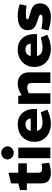

<svg xmlns="http://www.w3.org/2000/svg" viewBox="1104 -1934 838 3085"><g transform="rotate(-90 1522.5 -391.0)"><path d="M290 8Q209 8 164 -28Q119 -64 119 -145V-378H12V-488L119 -516V-632L290 -673V-516H441V-378H290V-199Q290 -166 301.5 -149.5Q313 -133 357 -133Q369 -133 381 -134Q393 -135 407 -137L435 -141L451 -20L428 -14Q393 -4 357.5 2Q322 8 290 8Z M524 0V-516H694V0ZM609 -588Q581 -588 556.5 -602Q532 -616 518 -639Q504 -662 504 -689Q504 -717 518 -739.5Q532 -762 556.5 -776Q581 -790 609 -790Q638 -790 662 -776Q686 -762 700 -739.5Q714 -717 714 -689Q714 -662 700 -639Q686 -616 662 -602Q638 -588 609 -588Z M1076 8Q997 8 931.5 -22.5Q866 -53 826.5 -112.5Q787 -172 787 -257Q787 -321 809.5 -371Q832 -421 870.5 -455.5Q909 -490 959 -507.5Q1009 -525 1064 -525Q1144 -525 1199.5 -491.5Q1255 -458 1284.5 -398Q1314 -338 1314 -258V-215H962Q969 -183 988 -163.5Q1007 -144 1035.5 -135Q1064 -126 1100 -126Q1125 -126 1153.5 -130Q1182 -134 1212 -142L1261 -154L1304 -49L1256 -29Q1211 -10 1165 -1Q1119 8 1076 8ZM962 -316H1162Q1156 -358 1133 -379.5Q1110 -401 1067 -401Q1040 -401 1018.5 -392Q997 -383 983 -364Q969 -345 962 -316Z M1397 0V-516H1523L1536 -462L1570 -481Q1606 -501 1643 -513Q1680 -525 1717 -525Q1781 -525 1821.5 -501.5Q1862 -478 1882.5 -437.5Q1903 -397 1903 -346V0H1732V-302Q1732 -336 1715 -354Q1698 -372 1654 -372Q1638 -372 1623.5 -368.5Q1609 -365 1594 -358L1567 -348V0Z M2279 8Q2200 8 2134.5 -22.5Q2069 -53 2029.5 -112.5Q1990 -172 1990 -257Q1990 -321 2012.5 -371Q2035 -421 2073.5 -455.5Q2112 -490 2162 -507.5Q2212 -525 2267 -525Q2347 -525 2402.5 -491.5Q2458 -458 2487.5 -398Q2517 -338 2517 -258V-215H2165Q2172 -183 2191 -163.5Q2210 -144 2238.5 -135Q2267 -126 2303 -126Q2328 -126 2356.5 -130Q2385 -134 2415 -142L2464 -154L2507 -49L2459 -29Q2414 -10 2368 -1Q2322 8 2279 8ZM2165 -316H2365Q2359 -358 2336 -379.5Q2313 -401 2270 -401Q2243 -401 2221.5 -392Q2200 -383 2186 -364Q2172 -345 2165 -316Z M2791 8Q2746 8 2699 0Q2652 -8 2605 -22L2576 -31L2601 -144L2627 -139Q2665 -133 2700 -129.5Q2735 -126 2768 -126Q2798 -126 2813.5 -132.5Q2829 -139 2829 -154Q2829 -163 2823 -170Q2817 -177 2799.5 -185Q2782 -193 2747 -203Q2683 -221 2646.5 -242Q2610 -263 2595 -293Q2580 -323 2580 -369Q2581 -421 2609.5 -455.5Q2638 -490 2688 -507.5Q2738 -525 2806 -525Q2848 -525 2891.5 -518.5Q2935 -512 2980 -498L2997 -492L2976 -384L2955 -386Q2918 -391 2888.5 -392.5Q2859 -394 2838 -394Q2799 -394 2777 -388Q2755 -382 2755 -370Q2755 -360 2761.5 -354.5Q2768 -349 2790.5 -342Q2813 -335 2859 -322Q2916 -308 2949 -287.5Q2982 -267 2996.5 -238.5Q3011 -210 3011 -169Q3011 -110 2982.5 -70.5Q2954 -31 2905 -11.5Q2856 8 2791 8Z"/></g></svg>

Font: REM Medium
Style: Bold
Weight: 700
Version: Version 1.005;gftools[0.9.28]